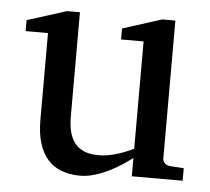

<svg xmlns="http://www.w3.org/2000/svg" viewBox="-43 -540 654 597"><g transform="rotate(5 284.5 -241.0)"><path d="M388.2 0V-57.1Q375.5 -47.4 357.2 -35.2Q338.9 -22.9 317.6 -12.5Q296.4 -2 273.2 5.1Q250 12.2 228 12.2Q195.8 12.2 170.2 2.7Q144.5 -6.8 126.7 -26.6Q108.9 -46.4 99.4 -76.9Q89.8 -107.4 89.8 -149.9V-420.9H20V-455.1L143.1 -494.1H183.1V-168.9Q183.1 -142.6 188.2 -121.6Q193.4 -100.6 204.8 -85.9Q216.3 -71.3 234.9 -63.7Q253.4 -56.2 279.8 -56.2Q294.9 -56.2 310.5 -59.1Q326.2 -62 340.3 -66.7Q354.5 -71.3 366.9 -76.4Q379.4 -81.5 388.2 -85.9V-420.9H317.9V-455.1L439.9 -494.1H481V-64Q481 -54.7 487.5 -48.8Q494.1 -43 502.9 -42L546.9 -39.1V0Z"/></g></svg>

Font: Charis SIL CyrE
Style: Regular
Weight: 400
Foundry: SIL International
Version: Version 5.000